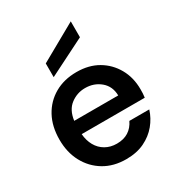

<svg xmlns="http://www.w3.org/2000/svg" viewBox="-180 -866 919 994"><g transform="rotate(-30 279.0 -369.0)"><path d="M285 12Q210 12 154 -21.5Q98 -55 66.5 -113.5Q35 -172 35 -248Q35 -327 66.5 -385Q98 -443 154.5 -475.5Q211 -508 286 -508Q359 -508 413 -476.5Q467 -445 498 -390Q529 -335 529 -265Q529 -251 528.5 -240Q528 -229 526 -216H149Q152 -177 169 -146.5Q186 -116 215.5 -99Q245 -82 283 -82Q324 -82 352.5 -100Q381 -118 397 -152H516Q502 -107 471.5 -70Q441 -33 394.5 -10.5Q348 12 285 12ZM150 -295H413Q412 -350 374 -382Q336 -414 283 -414Q235 -414 196.5 -385Q158 -356 150 -295ZM171 -544V-626L392 -750V-655Z"/></g></svg>

Font: Rethink Sans SemiBold
Style: Regular
Weight: 600
Designer: The Rethink Sans project authors (Hans Thiessen). DM Sans designed by Colophon Foundry.
Foundry: Rethink Communications LLC
Version: Version 1.001